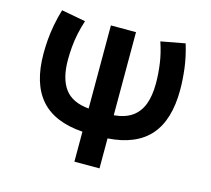

<svg xmlns="http://www.w3.org/2000/svg" viewBox="-102 -831 1046 953"><g transform="rotate(15 421.0 -355.0)"><path d="M357 0V-154Q211 -164 140.5 -244.8Q70 -325.5 70 -479.5Q70 -513.5 73 -550.5Q76 -587.5 83.5 -627.5Q91 -667.5 103.5 -710L227.5 -687Q215.5 -650.5 208.2 -615.5Q201 -580.5 198 -546.8Q195 -513 195 -480Q195 -384 233.2 -332.2Q271.5 -280.5 357 -273V-700H486V-273Q543 -278 578.5 -302.8Q614 -327.5 630.8 -371.8Q647.5 -416 647.5 -479.5Q647.5 -529 640.2 -580.8Q633 -632.5 614.5 -687L738.5 -710Q758 -645.5 765 -588.2Q772 -531 772 -479.5Q772 -325 701.5 -244.5Q631 -164 486 -154V0Z"/></g></svg>

Font: Geologica Cursive Medium
Style: Regular
Weight: 500
Designer: Sindre Bremnes, Frode Helland
Foundry: Monokrom Skriftforlag AS
Version: Version 1.010;gftools[0.9.28]